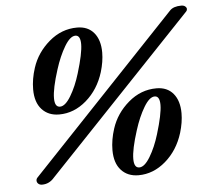

<svg xmlns="http://www.w3.org/2000/svg" viewBox="-50 -722 857 797"><g transform="rotate(-5 378.0 -324.0)"><path d="M91 -376Q91 -419 106 -465Q126 -527 178 -571.5Q230 -616 295 -616Q340 -616 365 -586Q390 -556 390 -504Q390 -466 377 -423Q355 -352 303.5 -307.5Q252 -263 190 -263Q145 -263 118 -292.5Q91 -322 91 -376ZM281 -426Q306 -508 306 -546Q306 -583 285 -583Q263 -583 239.5 -543.5Q216 -504 199 -450Q174 -372 174 -332Q174 -295 196 -295Q218 -295 241.5 -334Q265 -373 281 -426ZM72 2Q72 -5 78 -11L686 -653Q701 -669 734 -669Q744 -669 750 -664Q756 -659 756 -653Q756 -647 752 -643L145 -4Q124 21 94 21Q84 21 78 15.5Q72 10 72 2ZM397 -96Q397 -139 412 -185Q432 -247 484 -291.5Q536 -336 601 -336Q646 -336 671 -306Q696 -276 696 -224Q696 -186 683 -143Q661 -72 609.5 -27.5Q558 17 496 17Q451 17 424 -12.5Q397 -42 397 -96ZM587 -146Q612 -228 612 -266Q612 -303 591 -303Q569 -303 545.5 -263.5Q522 -224 505 -170Q480 -92 480 -52Q480 -15 502 -15Q524 -15 547.5 -54Q571 -93 587 -146Z"/></g></svg>

Font: EB Garamond
Style: Bold Italic
Weight: 700
Italic angle: -17.2°
Designer: Georg Duffner and Octavio Pardo
Foundry: Georg Duffner
Version: Version 1.000